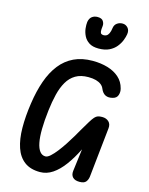

<svg xmlns="http://www.w3.org/2000/svg" viewBox="-188 -1482 1242 1602"><g transform="rotate(15 433.0 -681.0)"><path d="M318.5 6.5Q235.5 6.5 183.8 -32.5Q132 -71.5 107.8 -143Q83.5 -214.5 82.5 -312.5Q81.5 -410.5 99 -528Q115 -637.5 146 -725.5Q177 -813.5 226 -875.8Q275 -938 344.2 -971Q413.5 -1004 506 -1004Q576.5 -1004 635.5 -986.5Q694.5 -969 735 -933Q775.5 -897 789.5 -841.5Q797.5 -813 788.2 -785Q779 -757 746.5 -749Q672 -728.5 642.5 -800Q635 -819.5 617.2 -833.8Q599.5 -848 571.8 -855.8Q544 -863.5 506 -863.5Q440 -863.5 395.8 -837.2Q351.5 -811 323.8 -763.2Q296 -715.5 280 -650.5Q264 -585.5 255 -508.5Q244 -417 243 -346.5Q242 -276 251.5 -228.2Q261 -180.5 280.5 -156Q300 -131.5 329 -131.5Q347 -131.5 371 -153Q395 -174.5 421.5 -208.5Q448 -242.5 473.8 -281.8Q499.5 -321 521 -357.5Q542.5 -394 556.5 -419Q587 -471 605.8 -501.8Q624.5 -532.5 638 -547.5Q651.5 -562.5 666 -567.2Q680.5 -572 702.5 -572Q738.5 -572 760 -551.2Q781.5 -530.5 777.5 -494L732 -65Q728.5 -37 713.2 -18.5Q698 0 658 0Q618.5 0 599.5 -20Q580.5 -40 585 -75.5L609.5 -267.5Q568.5 -185 523.2 -123.5Q478 -62 427 -27.8Q376 6.5 318.5 6.5ZM523.5 -1115.5Q472 -1115.5 441.2 -1135.8Q410.5 -1156 395.5 -1186.8Q380.5 -1217.5 377 -1249.5Q373.5 -1281.5 376.5 -1305.5Q382 -1338 402 -1353Q422 -1368 449.5 -1368Q486.5 -1368 499.2 -1347.5Q512 -1327 509.5 -1306Q505.5 -1275.5 507 -1260Q508.5 -1244.5 516.2 -1239.2Q524 -1234 537.5 -1234Q550 -1234 561.2 -1240.2Q572.5 -1246.5 581.2 -1263.8Q590 -1281 594 -1313Q598 -1339.5 618.2 -1354.2Q638.5 -1369 665.5 -1369Q693 -1369 711.8 -1348Q730.5 -1327 725 -1292.5Q721.5 -1269 709.8 -1238.8Q698 -1208.5 675.2 -1180.2Q652.5 -1152 615.5 -1133.8Q578.5 -1115.5 523.5 -1115.5Z"/></g></svg>

Font: Edu NSW ACT Cursive
Style: Regular
Weight: 400
Designer: Tina and Corey Anderson, Eben Sorkin, Mirko Velimirovic
Foundry: Sorkin Type Co.
Version: Version 2.000